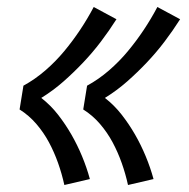

<svg xmlns="http://www.w3.org/2000/svg" viewBox="-20 -619 540 549"><path d="M346 -90Q339 -122 328 -153Q317 -184 302 -212Q287 -240 266 -264.5Q245 -289 218 -306L229 -374Q262 -392 291.5 -417.5Q321 -443 345.5 -472.5Q370 -502 391 -533.5Q412 -565 430 -599L495 -564Q474 -531 450.5 -500Q427 -469 400 -440.5Q373 -412 343.5 -386Q314 -360 280 -339Q307 -318 328 -291Q349 -264 366 -234.5Q383 -205 396.5 -172.5Q410 -140 419 -107ZM164 -90Q157 -122 146 -153Q135 -184 120 -212Q105 -240 84 -264.5Q63 -289 36 -306L47 -374Q80 -392 109.5 -417.5Q139 -443 163.5 -472.5Q188 -502 209 -533.5Q230 -565 248 -599L313 -564Q292 -531 268.5 -500Q245 -469 218 -440.5Q191 -412 161.5 -386Q132 -360 98 -339Q125 -318 146 -291Q167 -264 184 -234.5Q201 -205 214.5 -172.5Q228 -140 237 -107Z"/></svg>

Font: Iosevka Slab
Style: Italic
Weight: 400
Italic angle: -9°
Monospace: yes
Designer: Belleve Invis
Foundry: Belleve Invis
Version: Version 11.1.0; ttfautohint (v1.8.3)